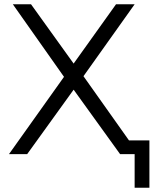

<svg xmlns="http://www.w3.org/2000/svg" viewBox="-20 -720 730 897"><path d="M40 -700H125L324 -423L522 -700H609L370 -364L628 0H541L324 -301L107 0H22L279 -361ZM609 157V-20L629 0H541V-64H678V157Z"/></svg>

Font: MOST Montserrat
Style: Regular
Weight: 400
Designer: Julieta Ulanovsky
Foundry: Julieta Ulanovsky
Version: Version 8.000;March 11, 2024;FontCreator 15.0.0.2926 64-bit